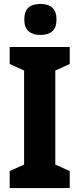

<svg xmlns="http://www.w3.org/2000/svg" viewBox="-20 -952 401 972"><path d="M333 0H29V-86L102 -119V-595L29 -628V-714H333V-628L260 -595V-119L333 -86ZM185 -932Q224 -932 245 -913Q266 -894 266 -853Q266 -812 244.5 -793.5Q223 -775 185 -775Q147 -775 125 -793.5Q103 -812 103 -853Q103 -895 124 -913.5Q145 -932 185 -932Z"/></svg>

Font: Noto Sans Thai Cond ExtBd
Style: Regular
Weight: 800
Width: 3
Designer: Monotype Design Team
Foundry: Monotype Imaging Inc.
Version: Version 2.002; ttfautohint (v1.8.4.7-5d5b)